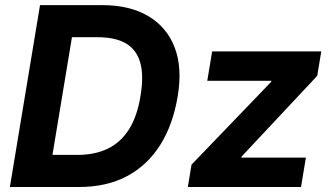

<svg xmlns="http://www.w3.org/2000/svg" viewBox="-20 -748 1327 768"><path d="M295.9 0H86.9L107.9 -128.4H289.6Q359.9 -128.4 411.6 -153.6Q463.4 -178.7 496.3 -231.2Q529.3 -283.7 542 -364.3Q555.7 -445.3 541 -497.3Q526.4 -549.3 483.9 -574.2Q441.4 -599.1 371.6 -599.1H182.6L204.1 -727.5H389.2Q498.5 -727.5 572.8 -683.8Q647 -640.1 678.5 -558.6Q710 -477.1 690.9 -363.8Q672.4 -250 621.1 -168.5Q569.8 -86.9 488.3 -43.5Q406.7 0 295.9 0ZM289.1 -727.5 168.5 0H19.5L140.1 -727.5ZM731.4 0 746.1 -89.4 1064.9 -420.9 1065.4 -424.8H809.1L828.6 -542.5H1265.1L1249 -444.8L946.3 -121.6L945.3 -117.7H1203.6L1184.1 0Z"/></svg>

Font: Inter 16pt
Style: Bold Italic
Weight: 700
Italic angle: -9.3988°
Version: Version 4.001;git-66647c0bb